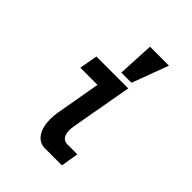

<svg xmlns="http://www.w3.org/2000/svg" viewBox="-221 -918 1042 1042"><g transform="rotate(45 300.0 -397.0)"><path d="M213 -133Q213 -161 218 -189L263 -445.5H131.5L150 -550H394.5L331.5 -195Q328.5 -178.5 328.5 -164Q328.5 -135 340.5 -118.2Q352.5 -101.5 375 -101.5H452Q450.5 -86.5 443.5 -49Q442 -39 439.8 -26Q437.5 -13 435.5 0H305.5Q261.5 -0.5 237.2 -36.8Q213 -73 213 -133ZM463.5 -793.5 385.5 -584H307.5L318 -793.5Z"/></g></svg>

Font: JuliaMono ExtraBoldItalic
Style: Regular
Weight: 800
Italic angle: -9°
Monospace: yes
Designer: cormullion
Foundry: corm
Version: Version 0.049; ttfautohint (v1.8.4)